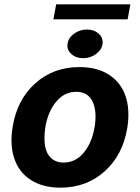

<svg xmlns="http://www.w3.org/2000/svg" viewBox="-20 -866 654 897"><path d="M262.1 10.7Q180 10.7 124.5 -24.9Q68.9 -60.4 47.1 -124.6Q25.2 -188.9 39.1 -273.1Q59.3 -399.5 144 -476Q228.7 -552.6 351.6 -552.6Q433.6 -552.6 489 -517Q544.4 -481.5 566.4 -417.3Q588.4 -353 574.6 -268.5Q554 -142.4 469.3 -65.9Q384.6 10.7 262.1 10.7ZM277.3 -106.5Q333.1 -106.5 371.4 -152.9Q409.8 -199.2 422.2 -273.8Q433.9 -347.3 412.1 -392.2Q390.3 -437.1 336.3 -437.1Q280.5 -437.1 242 -390.4Q203.5 -343.8 191.4 -269.2Q184.7 -221.6 190.3 -185.4Q196 -149.1 218.6 -127.8Q241.1 -106.5 277.3 -106.5ZM589.1 -845.9 576.3 -775.6H229.4L242.5 -845.9ZM295.5 -661.2Q299 -688.9 325.6 -708.5Q352.3 -728 386 -728Q419.7 -728 441.2 -708.5Q462.7 -688.9 459.2 -661.2Q455.3 -633.5 428.8 -613.8Q402.3 -594.1 368.6 -594.1Q334.9 -594.1 313.2 -613.8Q291.5 -633.5 295.5 -661.2Z"/></svg>

Font: Karasuma Gothic
Style: Bold Italic
Weight: 700
Italic angle: 9.39998°
Designer: Rasmus Andersson / Ryoko Nishizuka
Foundry: Genbu
Version: Version 1.00